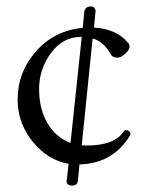

<svg xmlns="http://www.w3.org/2000/svg" viewBox="-20 -499 452 599"><path d="M200 -53 235 -384H233Q176 -384 139 -333.5Q102 -283 102 -222Q102 -158 128.5 -114Q155 -70 200 -53ZM194 12Q129 1 82 -57Q35 -115 35 -188Q35 -274 92.5 -339Q150 -404 238 -412L243 -462Q245 -479 265 -479Q271 -479 275 -473.5Q279 -468 278 -462L273 -413Q344 -409 380 -365Q384 -360 384 -353Q384 -340 360 -323Q352 -319 347 -319Q331 -319 326 -329Q303 -370 269 -379L235 -46Q240 -45 250 -45Q337 -45 365 -88Q368 -93 374 -93Q379 -93 383 -89.5Q387 -86 387 -81Q387 -78 386 -77Q333 11 228 14L223 65Q221 80 204 80Q197 80 192 76Q187 72 188 65Z"/></svg>

Font: EB Garamond SC 12
Style: Regular
Weight: 400
Version: Version 0.016 ; ttfautohint (v0.97) -l 8 -r 50 -G 200 -x 0 -